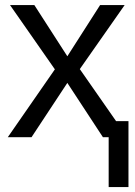

<svg xmlns="http://www.w3.org/2000/svg" viewBox="-20 -548 540 767"><path d="M391.1 0 249 -216.8 106 0H11.2L199.2 -271L20 -527.8H117.2L249 -323.2L379.9 -527.8H478L298.8 -272L443.8 -64H493.2V199.2H414.1V0Z"/></svg>

Font: Libra Sans Modern
Style: Regular
Weight: 400
Foundry: Stefan Peev, Context Ltd
Version: Version 1.000